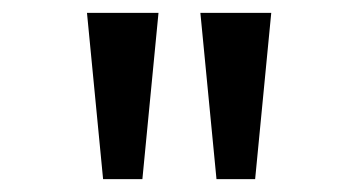

<svg xmlns="http://www.w3.org/2000/svg" viewBox="-20 -749 542 298"><path d="M140 -471 115 -729H226L201 -471ZM316 -471 291 -729H401L376 -471Z"/></svg>

Font: binaryv115
Style: Book
Weight: 400
Designer: Jelle Bosma - Monotype Design Team
Foundry: Monotype Imaging Inc.
Version: Version 2.003